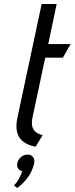

<svg xmlns="http://www.w3.org/2000/svg" viewBox="-20 -720 373 959"><path d="M50 206 66 219Q72 215 83.5 205Q95 195 108.5 179.5Q122 164 133.5 142.5Q145 121 151 94Q154 76 144.5 64Q135 52 117 52Q100 52 85 64.5Q70 77 67 94Q63 109 70 120.5Q77 132 91 135Q86 151 76.5 169.5Q67 188 50 206ZM142 -132 206 -432H294L333 -500H221L263 -700H188L67 -132Q54 -70 76 -34.5Q98 1 158 13L193 -45Q171 -50 158 -61Q145 -72 141 -89.5Q137 -107 142 -132Z"/></svg>

Font: Advent Pro Medium
Style: Italic
Weight: 500
Italic angle: -12°
Version: Version 3.000